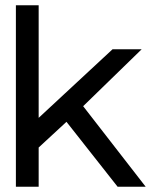

<svg xmlns="http://www.w3.org/2000/svg" viewBox="-20 -695 570 725"><path d="M231 -235 126 -138V10H40V-675H126V-250L405 -509H515L294 -294L530 10H424Z"/></svg>

Font: AtCorfu Sans
Style: AtCorfu Sans Regular
Weight: 400
Designer: Kostas Teopoulos
Foundry: Kostas Teopoulos
Version: Version 1.00 July 8, 2025, initial release